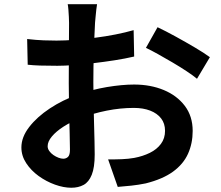

<svg xmlns="http://www.w3.org/2000/svg" viewBox="-20 -832 1040 903"><path d="M436.5 -812.3Q434.7 -803.5 433 -787.4Q431.4 -771.4 429.7 -754.7Q428 -738 427 -725.4Q425.5 -695.6 424 -661.4Q422.5 -627.3 421.4 -590.7Q420.2 -554.1 419.6 -517.2Q419 -480.4 419 -445.2Q419 -404.3 419.9 -354.7Q420.8 -305 422.2 -256.4Q423.6 -207.8 424.5 -167.6Q425.4 -127.5 425.4 -105.6Q425.4 -44.2 411.5 -9.9Q397.7 24.4 373 37.7Q348.4 51 315.5 51Q279.4 51 238.4 36.3Q197.4 21.5 161.6 -4.3Q125.9 -30.2 103.3 -64.6Q80.6 -99.1 80.6 -138.6Q80.6 -187.2 117.4 -234.7Q154.2 -282.3 214.6 -322.2Q274.9 -362 344.5 -386.4Q411.8 -410.7 483 -422.6Q554.3 -434.4 610.9 -434.4Q687.9 -434.4 750.1 -408.6Q812.3 -382.8 849.3 -334Q886.2 -285.2 886.2 -216.2Q886.2 -157.6 864.2 -108.7Q842.1 -59.9 793.7 -24.7Q745.2 10.5 665.4 30.5Q631.1 37.5 597.7 41.1Q564.4 44.7 533.8 47L488.5 -82.3Q521.6 -82.1 553.1 -83.3Q584.5 -84.6 610.8 -89.3Q651.6 -96.9 684.6 -113.1Q717.5 -129.2 736.8 -155.2Q756.2 -181.1 756.2 -216.8Q756.2 -251.4 737.6 -275.3Q719.1 -299.1 686.2 -311.8Q653.3 -324.5 609.3 -324.5Q546.3 -324.5 481.7 -311.6Q417.1 -298.7 358 -275.9Q313.8 -259 278.9 -236.6Q244.1 -214.2 224.1 -190.3Q204.1 -166.5 204.1 -144.3Q204.1 -132.4 211.7 -121.8Q219.3 -111.1 231 -103Q242.7 -94.9 255.2 -90.2Q267.7 -85.5 277.4 -85.5Q290.6 -85.5 299.8 -94.1Q309 -102.7 309 -128Q309 -154.6 307.6 -205.1Q306.2 -255.7 304.8 -318.1Q303.4 -380.5 303.4 -440.6Q303.4 -483.1 303.7 -526.3Q303.9 -569.4 304.1 -608.1Q304.3 -646.8 304.5 -677Q304.8 -707.3 304.8 -724.2Q304.8 -735 303.9 -752.2Q303 -769.4 301.7 -786.6Q300.4 -803.7 298.4 -812.3ZM721 -704Q759.5 -685.8 806.7 -659.8Q853.9 -633.9 897.3 -608.2Q940.6 -582.6 967.1 -563.1L906.5 -461.5Q888.3 -476.8 857.7 -497Q827.2 -517.2 791.7 -538.1Q756.1 -559 723 -577.5Q689.8 -596 666.3 -606.9ZM107.7 -648.5Q151.9 -643.5 185.2 -642.3Q218.5 -641.1 245.8 -641.1Q284.7 -641.1 331.7 -644.7Q378.8 -648.3 427.7 -654.5Q476.6 -660.7 523.3 -669.9Q570.1 -679.2 608.5 -690.2L611 -566.1Q569 -556.3 519.8 -548.6Q470.5 -540.9 421 -535.1Q371.5 -529.2 327.2 -525.9Q282.9 -522.6 249.7 -522.6Q199.8 -522.6 167.9 -523.7Q136 -524.8 110.3 -527.6Z"/></svg>

Font: Shanggu Sans SC VF
Style: Regular
Weight: 250
Designer: GuiWonder
Version: Version 1.021